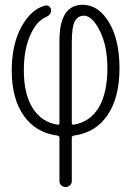

<svg xmlns="http://www.w3.org/2000/svg" viewBox="-20 -550 540 790"><path d="M275.4 -375V-43.9Q275.4 -35.2 284.2 -37.1Q351.6 -48.8 386.7 -108.4Q421.9 -168 421.9 -269.5Q421.9 -361.3 390.6 -423.3Q359.4 -485.4 325.2 -485.4Q300.8 -485.4 288.1 -462.9Q275.4 -440.4 275.4 -375ZM215.8 7.8Q127 -3.9 77.6 -74.2Q28.3 -144.5 28.3 -259.8Q28.3 -368.2 68.8 -440.9Q109.4 -513.7 167 -527.3Q175.8 -529.3 183.1 -522.9Q190.4 -516.6 190.4 -506.8Q190.4 -489.3 167 -478.5Q129.9 -462.9 104 -404.3Q78.1 -345.7 78.1 -259.8Q78.1 -163.1 114.3 -105.5Q150.4 -47.9 215.8 -37.1Q224.6 -35.2 224.6 -43.9V-382.8Q224.6 -530.3 320.3 -530.3Q384.8 -530.3 428.2 -458.5Q471.7 -386.7 471.7 -269.5Q471.7 -148.4 422.4 -76.2Q373 -3.9 284.2 7.8Q275.4 9.8 275.4 16.6V195.3Q275.4 206.1 267.6 212.9Q259.8 219.7 250 219.7Q240.2 219.7 232.4 212.9Q224.6 206.1 224.6 195.3V16.6Q224.6 9.8 215.8 7.8Z"/></svg>

Font: Rounded-X Mgen+ 1mn light
Style: Regular
Weight: 200
Designer: [Source Han Sans]
Ryoko NISHIZUKA  (kana & ideographs); Paul D. Hunt (Latin, Greek & Cyrillic); Wenlong ZHANG  (bopomofo
Version: Version 1.059.20150602